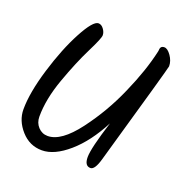

<svg xmlns="http://www.w3.org/2000/svg" viewBox="-94 -595 667 671"><g transform="rotate(20 239.5 -259.5)"><path d="M393 -486Q393 -502 408 -502Q420 -502 433 -483.5Q446 -465 446 -445Q446 -439 337 -59Q325 -17 309 -17Q287 -17 287 -50Q287 -83 320 -187Q279 -108 226.5 -62.5Q174 -17 128 -17Q82 -17 50.5 -52.5Q19 -88 19 -130Q19 -192 46.5 -282.5Q74 -373 108.5 -437.5Q143 -502 163 -502Q174 -502 182.5 -490.5Q191 -479 191 -467.5Q191 -456 163.5 -401Q136 -346 108 -268Q80 -190 80 -125Q80 -102 94.5 -86.5Q109 -71 130 -71Q180 -71 238.5 -148.5Q297 -226 336 -316Q375 -404 392 -480Q393 -484 393 -486Z"/></g></svg>

Font: Kalam Light
Style: Regular
Weight: 300
Version: Version 2.001;PS 1.0;hotconv 1.0.79;makeotf.lib2.5.61930; tt